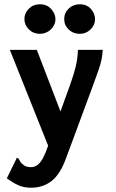

<svg xmlns="http://www.w3.org/2000/svg" viewBox="-20 -701 540 897"><path d="M125 176Q92 176 66 164.5Q40 153 12 132L55 44L58 36L67 40Q71 47 75 54.5Q79 62 93 72Q99 76 107 78Q115 80 124 80Q142 80 155.5 69.5Q169 59 180.5 38Q192 17 204 -18L309 -309Q324 -351 333.5 -389Q343 -427 344 -468H460Q458 -423 440 -372.5Q422 -322 405 -276L289 37Q261 114 220.5 145Q180 176 125 176ZM26 -468H152L285 -122L217 10ZM166 -543Q136 -543 115 -563.5Q94 -584 94 -612Q94 -640 115 -660.5Q136 -681 166 -681Q199 -681 219 -659Q239 -637 239 -612Q239 -584 217.5 -563.5Q196 -543 166 -543ZM352 -543Q322 -543 301 -563Q280 -583 280 -612Q280 -641 301 -661Q322 -681 352 -681Q386 -681 405 -659Q424 -637 424 -612Q424 -584 403 -563.5Q382 -543 352 -543Z"/></svg>

Font: Inconsolata ExtraBold
Style: Regular
Weight: 800
Designer: Raph Levien, Cyreal, Brenton Simpson
Foundry: Raph Levien, Cyreal, Google
Version: Version 3.001